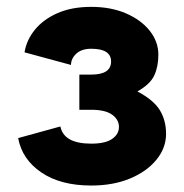

<svg xmlns="http://www.w3.org/2000/svg" viewBox="-20 -541 550 573"><path d="M252.4 -318.4Q311.5 -318.4 311.5 -357.4Q311.5 -395.5 252.4 -395.5Q223.6 -395.5 207.8 -380.9Q191.9 -366.2 191.9 -347.2L53.2 -384.8Q59.1 -421.4 84 -452.1Q108.9 -482.9 151.4 -501.7Q193.8 -520.5 252.4 -520.5Q311 -520.5 356.2 -501Q401.4 -481.4 427 -449Q452.6 -416.5 452.6 -377.9Q452.6 -342.3 440.4 -315.9Q428.2 -289.6 390.1 -268.1Q439 -242.2 457.3 -211.7Q475.6 -181.2 475.6 -141.6Q475.6 -99.6 447 -64.5Q418.5 -29.3 368.2 -8.3Q317.9 12.7 252.4 12.7Q160.6 12.7 103.3 -26.4Q45.9 -65.4 34.2 -128.9L160.2 -163.6Q170.4 -112.3 252.4 -112.3Q294.4 -112.3 314.7 -126.5Q335 -140.6 335 -162.1Q335 -184.1 314.7 -198.7Q294.4 -213.4 252.4 -213.4H216.8V-318.4Z"/></svg>

Font: Giphurs
Style: Bold
Weight: 700
Version: Version 0.920; ttfautohint (v1.8.4.7-5d5b)